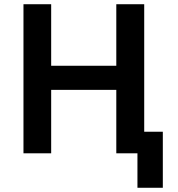

<svg xmlns="http://www.w3.org/2000/svg" viewBox="-20 -725 843 908"><path d="M630 163V0H531V-102H750V163ZM91 0V-705H222V-414H530V-705H662V0H530V-300H222V0Z"/></svg>

Font: Nunito Sans 7pt SemiCondensed
Style: Bold
Weight: 700
Width: 4
Designer: Vernon Adams
Foundry: Vernon Adams
Version: Version 3.101;gftools[0.9.27]